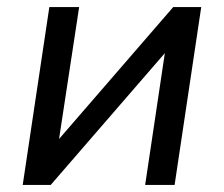

<svg xmlns="http://www.w3.org/2000/svg" viewBox="-20 -521 631 541"><path d="M44 0 119 -501H203L143 -107H127L468 -501H547L472 0H389L448 -395H465L123 0Z"/></svg>

Font: Nunitoga
Style: Medium Italic
Weight: 500
Italic angle: -9°
Designer: Vernon Adams
Foundry: Vernon Adams
Version: Version 1.0